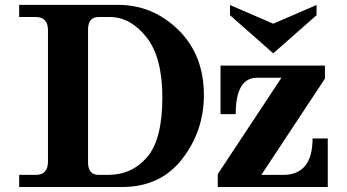

<svg xmlns="http://www.w3.org/2000/svg" viewBox="-20 -752 1397 772"><path d="M469.7 0H57.1V-48.8H124Q172.9 -48.8 172.9 -102.5V-629.9Q172.9 -683.6 124 -683.6H57.1V-732.4H455.6Q593.8 -732.4 696.8 -632.1Q799.8 -531.7 799.8 -369.1Q799.8 -225.6 712.6 -112.8Q625.5 0 469.7 0ZM414.1 -48.8Q510.3 -48.8 571.5 -120.1Q632.8 -191.4 632.8 -360.4Q632.8 -522 568.6 -602.8Q504.4 -683.6 420.9 -683.6H377Q334 -683.6 334 -632.8V-99.6Q334 -48.8 377 -48.8ZM1297.9 0H855.5V-51.8L1111.8 -439.5H1013.7Q927.7 -439.5 927.7 -293H866.7V-488.3H1286.6V-436L1030.8 -48.8H1117.7Q1236.8 -48.8 1236.8 -195.3H1297.9ZM1078.6 -537.6 904.8 -690.9V-731.9L1078.6 -656.7L1252.9 -731.9V-690.9Z"/></svg>

Font: Munson
Style: Bold
Weight: 700
Designer: Paul James MIller
Foundry: High-Logic / Made with FontCreator
Version: Version 2.10;May 5, 2019;FontCreator 11.5.0.2430 64-bit